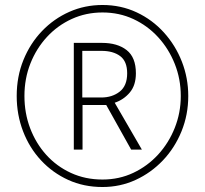

<svg xmlns="http://www.w3.org/2000/svg" viewBox="-20 -742 822 770"><path d="M47 -357Q47 -435 74 -501.5Q101 -568 148.5 -617.5Q196 -667 258 -694.5Q320 -722 391 -722Q465 -722 528 -692.5Q591 -663 637.5 -611.5Q684 -560 709.5 -494.5Q735 -429 735 -357Q735 -282 708 -215.5Q681 -149 633.5 -99Q586 -49 524 -20.5Q462 8 391 8Q316 8 253.5 -20.5Q191 -49 144.5 -99Q98 -149 72.5 -215.5Q47 -282 47 -357ZM78 -357Q78 -288 101 -227.5Q124 -167 165.5 -121Q207 -75 264.5 -48.5Q322 -22 391 -22Q458 -22 515 -49Q572 -76 614.5 -122.5Q657 -169 681 -229.5Q705 -290 705 -357Q705 -425 681 -485.5Q657 -546 614.5 -592.5Q572 -639 515 -665.5Q458 -692 391 -692Q325 -692 268 -666Q211 -640 168.5 -594Q126 -548 102 -487.5Q78 -427 78 -357ZM525 -448Q525 -400 500.5 -371Q476 -342 440 -330L549 -142H506L406 -321H311V-142H276V-570H389Q451 -570 488 -541Q525 -512 525 -448ZM310 -351H386Q430 -351 460 -374.5Q490 -398 490 -448Q490 -496 462 -517Q434 -538 387 -538H310Z"/></svg>

Font: Noto Sans Disp ExtLt
Style: Regular
Weight: 200
Designer: Monotype Design Team
Foundry: Monotype Imaging Inc.
Version: Version 2.000;GOOG;noto-source:20170915:90ef993387c0